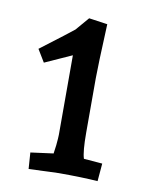

<svg xmlns="http://www.w3.org/2000/svg" viewBox="-57 -903 376 499"><g transform="rotate(10 131.0 -653.5)"><path d="M238 -494 234 -447Q193 -450 131 -450L52 -447L49 -490L109 -498L112 -520Q114 -541 114 -548V-758L43 -726L23 -759Q97 -815 109 -825L139 -860L188 -853Q183 -740 183 -710V-566Q183 -516 189 -498Z"/></g></svg>

Font: Andada
Style: Regular
Weight: 400
Designer: Carolina Giovagnoli
Foundry: Carolina Giovagnoli
Version: Version 1.003